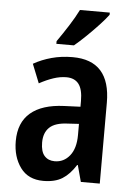

<svg xmlns="http://www.w3.org/2000/svg" viewBox="-55 -807 596 859"><g transform="rotate(5 243.5 -378.0)"><path d="M255 -553Q425 -553 425 -363V0H340L320 -74H317Q290 -31 257 -10.5Q224 10 172 10Q104 10 69 -38Q34 -86 34 -157Q34 -240 85.5 -284Q137 -328 236 -332L309 -335V-361Q309 -413 290.5 -437Q272 -461 235 -461Q207 -461 177 -451Q147 -441 114 -423L80 -508Q117 -529 161 -541Q205 -553 255 -553ZM260 -255Q203 -253 177.5 -229Q152 -205 152 -161Q152 -120 169 -101Q186 -82 215 -82Q256 -82 282.5 -115Q309 -148 309 -208V-258ZM403 -756Q389 -737 363 -709Q337 -681 308 -653Q279 -625 256 -606H177V-618Q203 -655 227.5 -693.5Q252 -732 269 -766H403Z"/></g></svg>

Font: Noto Sans Thai Looped Condensed SemiBold
Style: Regular
Weight: 600
Width: 3
Designer: Sasikarn Vongin, Ben Mitchell
Foundry: The Fontpad Ltd
Version: Version 1.001; ttfautohint (v1.8.4.7-5d5b)